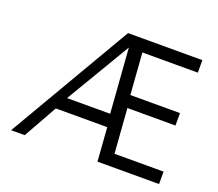

<svg xmlns="http://www.w3.org/2000/svg" viewBox="-126 -943 1273 1120"><g transform="rotate(20 510.5 -383.0)"><path d="M41.5 0 488.8 -765.6H950.2V-688H606L625 -430.7H933.1V-353.5H634.8L655.3 -77.1H960V0H577.6L562.5 -208.5H243.2L126 0ZM284.2 -287.6H551.8L522 -688Z"/></g></svg>

Font: Oxygen
Style: Regular
Weight: 400
Designer: Vernon Adams
Foundry: Vernon Adams
Version: Version Release 0.2.3 webfont; ttfautohint (v0.93.3-1d66) -l